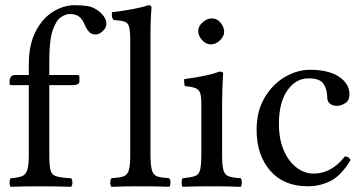

<svg xmlns="http://www.w3.org/2000/svg" viewBox="-20 -718 1384 740"><path d="M170 -122Q170 -81 174.5 -62.5Q179 -44 197 -38.5Q215 -33 254 -31Q259 -26 259 -14Q259 -3 254 2Q228 1 194.5 0.5Q161 0 131 0Q101 0 74 0.5Q47 1 21 2Q17 -2 17 -14Q17 -27 21 -31Q48 -33 63.5 -38.5Q79 -44 85 -62.5Q91 -81 91 -122V-390H22Q17 -390 17 -396V-409Q17 -415 22 -422Q27 -429 40 -429H91V-469Q91 -547 118 -598Q145 -649 185.5 -673.5Q226 -698 268 -698Q297 -698 318 -694.5Q339 -691 358 -677Q390 -653 390 -626Q390 -611 376 -598Q362 -585 349 -585Q333 -585 324 -594.5Q315 -604 309 -617Q299 -643 285.5 -653.5Q272 -664 249 -664Q233 -664 214.5 -651.5Q196 -639 183 -601Q170 -563 170 -486V-429H278Q286 -429 286 -423V-403Q286 -396 278 -393Q270 -390 263 -390H170Z M482 -122V-559Q482 -597 478 -613.5Q474 -630 460.5 -634.5Q447 -639 418 -641Q414 -644 412.5 -650.5Q411 -657 411 -663Q411 -669 412 -671Q432 -673 460 -677.5Q488 -682 513.5 -687.5Q539 -693 552 -698Q564 -698 564 -688Q564 -688 562 -660Q560 -632 560 -583V-122Q560 -81 565.5 -62Q571 -43 586.5 -38Q602 -33 632 -31Q637 -27 637 -14Q637 -2 632 2Q608 1 580 0.5Q552 0 522 0Q492 0 464 0.5Q436 1 410 2Q405 -2 405 -14Q405 -27 410 -31Q440 -33 455.5 -38Q471 -43 476.5 -62Q482 -81 482 -122Z M744 -599Q744 -617 761 -632Q778 -647 796 -647Q817 -647 830.5 -630Q844 -613 844 -595Q844 -579 828.5 -563Q813 -547 792 -547Q774 -547 759 -563.5Q744 -580 744 -599ZM836 -122Q836 -81 841 -62.5Q846 -44 861.5 -38.5Q877 -33 908 -31Q912 -25 912 -14Q912 -4 908 2Q883 1 854.5 0.5Q826 0 796 0Q766 0 738 0.5Q710 1 684 2Q680 -4 680 -14Q680 -25 684 -31Q715 -34 730.5 -39Q746 -44 751 -62.5Q756 -81 756 -122V-317Q756 -346 751.5 -359.5Q747 -373 733 -378.5Q719 -384 692 -386Q691 -391 690 -400Q689 -409 690 -413Q741 -420 773 -427Q805 -434 826 -442Q840 -442 840 -435Q840 -435 839 -417Q838 -399 837 -372.5Q836 -346 836 -321Z M1331 -101Q1294 -40 1253 -20Q1212 0 1167 0Q1073 0 1021 -60.5Q969 -121 969 -218Q969 -289 999.5 -341Q1030 -393 1077.5 -421Q1125 -449 1175 -449Q1247 -449 1287 -422Q1327 -395 1327 -354Q1327 -331 1310.5 -320.5Q1294 -310 1279 -310Q1263 -310 1252 -318Q1241 -326 1241 -346Q1241 -372 1227.5 -394Q1214 -416 1169 -416Q1120 -416 1087.5 -369.5Q1055 -323 1055 -240Q1055 -182 1073.5 -139Q1092 -96 1122.5 -72.5Q1153 -49 1189 -49Q1258 -49 1309 -115Q1325 -115 1331 -101Z"/></svg>

Font: Pochaevsk
Style: Regular
Weight: 400
Version: Version 1.210; ttfautohint (v1.8.4.7-5d5b)